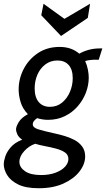

<svg xmlns="http://www.w3.org/2000/svg" viewBox="-62 -749 563 1019"><path d="M144 250Q74 250 33.5 229.5Q-7 209 -24.5 179.5Q-42 150 -42 123Q-42 106 -34 81.5Q-26 57 -5 32.5Q16 8 56 -8Q37 -20 30 -36Q23 -52 23 -62Q23 -77 37.5 -101Q52 -125 86 -143Q58 -172 47.5 -207Q37 -242 37 -274Q37 -331 63.5 -382.5Q90 -434 139 -467Q188 -500 255 -500Q317 -500 359 -464Q379 -476 407 -484Q435 -492 467 -492H481L462 -432H435Q430 -432 416.5 -430.5Q403 -429 390 -425Q400 -403 404.5 -379.5Q409 -356 409 -337Q409 -297 394 -257.5Q379 -218 350.5 -185Q322 -152 282 -132.5Q242 -113 193 -113Q177 -113 162.5 -115.5Q148 -118 135 -122Q125 -115 118.5 -107Q112 -99 112 -89Q112 -72 140 -63Q168 -54 232 -40Q255 -35 282 -27Q309 -19 333.5 -6Q358 7 374 28.5Q390 50 390 81Q390 122 360 161Q330 200 275 225Q220 250 144 250ZM156 180Q200 180 233 167.5Q266 155 283.5 135.5Q301 116 301 95Q301 72 282 59.5Q263 47 234.5 39.5Q206 32 176.5 26.5Q147 21 125 14Q92 25 66.5 53Q41 81 41 110Q41 139 70.5 159.5Q100 180 156 180ZM203 -182Q240 -182 267 -204Q294 -226 309 -261Q324 -296 324 -334Q324 -380 302.5 -404Q281 -428 243 -428Q206 -428 178.5 -407Q151 -386 136.5 -352.5Q122 -319 122 -280Q122 -233 143.5 -207.5Q165 -182 203 -182ZM262 -558 157 -668 169 -729 280 -649 416 -729 404 -654Z"/></svg>

Font: Cabin VF Beta
Style: Italic
Weight: 400
Italic angle: -7°
Designer: Pablo Impallari
Foundry: Pablo Impallari. http://www.impallari.com Igino Marini. http://www.ikern.com
Version: Version 2.300